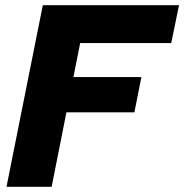

<svg xmlns="http://www.w3.org/2000/svg" viewBox="-20 -720 710 740"><path d="M145 -700H670L640 -554H289L263 -423H525L498 -287H236L179 0H5Z"/></svg>

Font: Albert Sans Black
Style: Italic
Weight: 900
Italic angle: -11.25°
Designer: Andreas Rasmussen
Foundry: a.Foundry
Version: Version 1.025